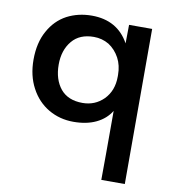

<svg xmlns="http://www.w3.org/2000/svg" viewBox="-81 -542 774 856"><g transform="rotate(10 306.5 -114.0)"><path d="M435.5 -69.3Q412.1 -31.2 369.1 -10.7Q326.2 9.8 266.6 9.8Q205.1 9.8 154.3 -19.5Q102.5 -49.8 73.2 -105.5Q43.9 -160.2 43.9 -232.4Q43.9 -309.6 74.2 -363.3Q103.5 -417 154.3 -444.3Q205.1 -470.7 266.6 -470.7Q382.8 -470.7 435.5 -375Q436.5 -403.3 436.5 -459Q462.9 -459 541 -459Q541 -283.2 541 243.2Q514.6 243.2 434.6 243.2Q435.5 165 435.5 -69.3ZM387.7 -119.1Q426.8 -159.2 426.8 -222.7Q426.8 -225.6 426.8 -230.5Q426.8 -273.4 409.2 -306.6Q390.6 -340.8 360.4 -360.4Q329.1 -378.9 292 -378.9Q227.5 -378.9 193.4 -337.9Q158.2 -295.9 158.2 -230.5Q158.2 -163.1 192.4 -121.1Q226.6 -80.1 292 -80.1Q348.6 -80.1 387.7 -119.1Z"/></g></svg>

Font: Alata=Ham
Style: Regular
Weight: 400
Designer: Spyros Zevelakis, Eben Sorkin
Version: Version 1.004